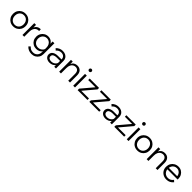

<svg xmlns="http://www.w3.org/2000/svg" viewBox="659 -3084 5648 5648"><g transform="rotate(45 3483.0 -260.5)"><path d="M307 16Q232 16 173 -18Q114 -52 80.5 -111Q47 -170 47 -246Q47 -322 80.5 -381Q114 -440 173 -474Q232 -508 307 -508Q383 -508 441.5 -474Q500 -440 533.5 -381Q567 -322 567 -246Q567 -170 533.5 -111Q500 -52 441.5 -18Q383 16 307 16ZM307 -49Q361 -49 402 -74Q443 -99 466 -143.5Q489 -188 489 -246Q489 -304 466 -348.5Q443 -393 402 -418Q361 -443 307 -443Q253 -443 212 -418Q171 -393 148 -348.5Q125 -304 125 -246Q125 -188 148 -143.5Q171 -99 212 -74Q253 -49 307 -49Z M948 -500V-428H928Q884 -428 845 -405Q806 -382 782 -333Q758 -284 758 -206V0H684V-492H757V-336H744Q756 -396 786 -432Q816 -468 855.5 -484Q895 -500 937 -500Z M1521 -42Q1521 31 1487.5 88Q1454 145 1396.5 177.5Q1339 210 1265 210Q1195 210 1138.5 184.5Q1082 159 1045 115L1097 65Q1124 102 1165 123.5Q1206 145 1265 145Q1319 145 1360 121Q1401 97 1424 55Q1447 13 1447 -42V-231Q1447 -301 1421 -348Q1395 -395 1353.5 -419Q1312 -443 1264 -443Q1211 -443 1170 -417.5Q1129 -392 1106 -348.5Q1083 -305 1083 -250Q1083 -194 1106 -151Q1129 -108 1170.5 -83.5Q1212 -59 1267 -59Q1317 -59 1358.5 -80Q1400 -101 1426.5 -138Q1453 -175 1457 -223L1472 -203Q1480 -142 1453 -95Q1426 -48 1375 -21Q1324 6 1259 6Q1186 6 1128.5 -26.5Q1071 -59 1038 -117Q1005 -175 1005 -250Q1005 -325 1038.5 -383Q1072 -441 1128.5 -474.5Q1185 -508 1255 -508Q1304 -508 1348.5 -490Q1393 -472 1424.5 -435.5Q1456 -399 1466 -343H1448V-492H1521Z M2078 0H2007V-96L2006 -124V-308Q2006 -370 1966 -407Q1926 -444 1858 -444Q1809 -444 1769.5 -423Q1730 -402 1700 -366L1648 -416Q1689 -460 1740.5 -484Q1792 -508 1858 -508Q1924 -508 1973.5 -483.5Q2023 -459 2050.5 -415Q2078 -371 2078 -311ZM1819 16Q1763 16 1720.5 -4.5Q1678 -25 1654.5 -60Q1631 -95 1631 -140Q1631 -192 1660 -228.5Q1689 -265 1739.5 -284Q1790 -303 1854 -303H2016V-243H1864Q1797 -243 1752.5 -218.5Q1708 -194 1708 -142Q1708 -98 1741 -72Q1774 -46 1828 -46Q1880 -46 1922 -66.5Q1964 -87 1989.5 -124Q2015 -161 2018 -209L2048 -192Q2048 -132 2018.5 -85Q1989 -38 1937 -11Q1885 16 1819 16Z M2662 0H2588V-284Q2588 -363 2552 -403Q2516 -443 2455 -443Q2411 -443 2372 -420Q2333 -397 2309 -348Q2285 -299 2285 -221V0H2211V-492H2284V-343H2271Q2283 -404 2312.5 -440Q2342 -476 2382.5 -492Q2423 -508 2468 -508Q2558 -508 2610 -452.5Q2662 -397 2662 -292Z M2869 0H2795V-492H2869ZM2832 -624Q2810 -624 2794 -639.5Q2778 -655 2778 -677Q2778 -700 2794 -715.5Q2810 -731 2832 -731Q2855 -731 2870.5 -715.5Q2886 -700 2886 -677Q2886 -655 2870.5 -639.5Q2855 -624 2832 -624Z M3389 0H2979V-62L3290 -430H2989V-492H3379V-430L3068 -62H3389Z M3877 0H3467V-62L3778 -430H3477V-492H3867V-430L3556 -62H3877Z M4402 0H4331V-96L4330 -124V-308Q4330 -370 4290 -407Q4250 -444 4182 -444Q4133 -444 4093.5 -423Q4054 -402 4024 -366L3972 -416Q4013 -460 4064.5 -484Q4116 -508 4182 -508Q4248 -508 4297.5 -483.5Q4347 -459 4374.5 -415Q4402 -371 4402 -311ZM4143 16Q4087 16 4044.5 -4.5Q4002 -25 3978.5 -60Q3955 -95 3955 -140Q3955 -192 3984 -228.5Q4013 -265 4063.5 -284Q4114 -303 4178 -303H4340V-243H4188Q4121 -243 4076.5 -218.5Q4032 -194 4032 -142Q4032 -98 4065 -72Q4098 -46 4152 -46Q4204 -46 4246 -66.5Q4288 -87 4313.5 -124Q4339 -161 4342 -209L4372 -192Q4372 -132 4342.5 -85Q4313 -38 4261 -11Q4209 16 4143 16Z M4915 0H4505V-62L4816 -430H4515V-492H4905V-430L4594 -62H4915Z M5097 0H5023V-492H5097ZM5060 -624Q5038 -624 5022 -639.5Q5006 -655 5006 -677Q5006 -700 5022 -715.5Q5038 -731 5060 -731Q5083 -731 5098.5 -715.5Q5114 -700 5114 -677Q5114 -655 5098.5 -639.5Q5083 -624 5060 -624Z M5474 16Q5399 16 5340 -18Q5281 -52 5247.5 -111Q5214 -170 5214 -246Q5214 -322 5247.5 -381Q5281 -440 5340 -474Q5399 -508 5474 -508Q5550 -508 5608.5 -474Q5667 -440 5700.5 -381Q5734 -322 5734 -246Q5734 -170 5700.5 -111Q5667 -52 5608.5 -18Q5550 16 5474 16ZM5474 -49Q5528 -49 5569 -74Q5610 -99 5633 -143.5Q5656 -188 5656 -246Q5656 -304 5633 -348.5Q5610 -393 5569 -418Q5528 -443 5474 -443Q5420 -443 5379 -418Q5338 -393 5315 -348.5Q5292 -304 5292 -246Q5292 -188 5315 -143.5Q5338 -99 5379 -74Q5420 -49 5474 -49Z M6302 0H6228V-284Q6228 -363 6192 -403Q6156 -443 6095 -443Q6051 -443 6012 -420Q5973 -397 5949 -348Q5925 -299 5925 -221V0H5851V-492H5924V-343H5911Q5923 -404 5952.5 -440Q5982 -476 6022.5 -492Q6063 -508 6108 -508Q6198 -508 6250 -452.5Q6302 -397 6302 -292Z M6851 -140 6903 -91Q6864 -41 6809 -12.5Q6754 16 6683 16Q6605 16 6543.5 -18Q6482 -52 6447 -111Q6412 -170 6412 -246Q6412 -322 6445.5 -381Q6479 -440 6538 -474Q6597 -508 6672 -508Q6744 -508 6799.5 -474.5Q6855 -441 6887 -383Q6919 -325 6919 -249V-243H6843V-249Q6843 -307 6820.5 -350.5Q6798 -394 6759.5 -418.5Q6721 -443 6672 -443Q6618 -443 6577 -418Q6536 -393 6513 -349Q6490 -305 6490 -247Q6490 -189 6515 -144Q6540 -99 6583.5 -74Q6627 -49 6684 -49Q6788 -49 6851 -140ZM6919 -220H6474V-281H6903L6919 -249Z"/></g></svg>

Font: Wix Madefor Display
Style: Regular
Weight: 400
Designer: Dalton Maag Ltd
Foundry: Dalton Maag Ltd
Version: Version 3.100